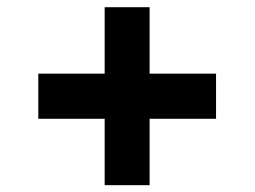

<svg xmlns="http://www.w3.org/2000/svg" viewBox="-20 -563 720 543"><path d="M276 -39.3V-542.6H403.1V-39.3ZM88.3 -227.1V-354.7H591V-227.1Z"/></svg>

Font: Inter V
Style: 
Weight: 400
Designer: Rasmus Andersson
Foundry: rsms
Version: Version 4.000;git-a3f224843